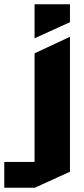

<svg xmlns="http://www.w3.org/2000/svg" viewBox="-117 -676 395 900"><path d="M45 204V-426L210 -503H211V129L46 204ZM-97 204V83H45V204ZM45 -497V-656H211V-572L46 -497Z"/></svg>

Font: Foldit
Style: Bold
Weight: 700
Version: Version 1.003